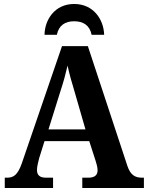

<svg xmlns="http://www.w3.org/2000/svg" viewBox="-20 -946 744 966"><path d="M204 -771H266C276 -819 308 -839 353 -839C399 -839 431 -819 441 -771H504C502 -846 452 -926 353 -926C255 -926 205 -846 204 -771ZM4 0H247V-52H211C179 -52 166 -66 166 -91C166 -108 173 -134 177 -150L204 -236H429L461 -137C465 -124 471 -105 471 -89C471 -62 452 -52 425 -52H394V0H704V-52H694C658 -52 636 -67 621 -111L422 -714H292L90 -125C69 -65 48 -52 15 -52H4ZM224 -295 284 -487C299 -532 310 -573 320 -616C329 -572 342 -529 356 -482L410 -295Z"/></svg>

Font: Noto Serif SemiCondensed
Style: Bold
Weight: 700
Width: 4
Designer: Monotype Design Team
Foundry: Monotype Imaging Inc.
Version: Version 2.015